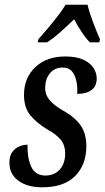

<svg xmlns="http://www.w3.org/2000/svg" viewBox="-20 -786 445 816"><path d="M159 10Q96 10 58 -18Q20 -46 20 -95Q20 -124 32.5 -140.5Q45 -157 62.5 -164Q80 -171 97 -171Q95 -118 112 -79Q129 -40 173 -40Q211 -40 234 -65.5Q257 -91 257 -135Q257 -168 239 -191Q221 -214 181 -236Q135 -264 108.5 -296.5Q82 -329 82 -383Q82 -455 130 -500.5Q178 -546 257 -546Q306 -546 335 -532Q364 -518 377.5 -497Q391 -476 391 -453Q391 -419 368.5 -403Q346 -387 308 -387Q310 -414 305 -439.5Q300 -465 286.5 -482Q273 -499 246 -499Q213 -499 193 -475.5Q173 -452 172 -415Q171 -384 191 -360.5Q211 -337 248 -316Q297 -289 322 -254Q347 -219 347 -165Q347 -86 299.5 -38Q252 10 159 10ZM143 -619Q160 -638 181.5 -663.5Q203 -689 224 -716Q245 -743 259 -766H352Q360 -732 376 -690Q392 -648 405 -619L402 -606H362Q345 -623 326.5 -651Q308 -679 295 -704Q266 -676 237.5 -650.5Q209 -625 180 -606H140Z"/></svg>

Font: Noto Serif ExtraCondensed Medium
Style: Italic
Weight: 500
Width: 2
Italic angle: -12°
Designer: Monotype Design Team
Foundry: Monotype Imaging Inc.
Version: Version 2.013; ttfautohint (v1.8.4.7-5d5b)